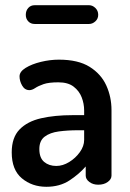

<svg xmlns="http://www.w3.org/2000/svg" viewBox="-20 -709 499 737"><path d="M158 8Q103 8 64 -24.5Q25 -57 25 -124Q25 -181 55 -212Q85 -243 137.5 -255Q190 -267 259 -267H303V-285Q303 -311 293.5 -335.5Q284 -360 262.5 -376.5Q241 -393 204 -393Q167 -393 147 -386Q127 -379 115 -371Q103 -363 93 -363Q75 -363 65 -380.5Q55 -398 55 -416Q55 -434 78.5 -448.5Q102 -463 137 -471.5Q172 -480 206 -480Q280 -480 324 -452.5Q368 -425 388 -381Q408 -337 408 -286V-35Q408 -21 393.5 -10.5Q379 0 357 0Q337 0 323 -10.5Q309 -21 309 -35V-70Q283 -40 246 -16Q209 8 158 8ZM196 -72Q221 -72 245.5 -87Q270 -102 286.5 -125Q303 -148 303 -172V-209H278Q240 -209 206 -204.5Q172 -200 151.5 -184.5Q131 -169 131 -137Q131 -103 149.5 -87.5Q168 -72 196 -72ZM113 -617Q98 -617 88.5 -627Q79 -637 79 -652Q79 -668 88.5 -678.5Q98 -689 113 -689H322Q335 -689 346 -678.5Q357 -668 357 -652Q357 -637 346 -627Q335 -617 322 -617Z"/></svg>

Font: Dosis ExtraLight SemiBold
Style: Regular
Weight: 600
Version: Version 3.001; ttfautohint (v1.8.2)